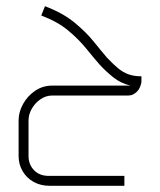

<svg xmlns="http://www.w3.org/2000/svg" viewBox="-20 -399 516 619"><path d="M140 200Q111 200 88.5 187.5Q66 175 53 153Q40 131 40 104V-11Q40 -38 54.5 -64Q69 -90 93.5 -106.5Q118 -123 148 -123H401Q370 -130 345.5 -149.5Q321 -169 301 -191Q281 -214 257.5 -243Q234 -272 200 -300.5Q166 -329 113 -349L125 -379Q183 -357 220.5 -326Q258 -295 282.5 -264.5Q307 -234 325 -213Q344 -193 360 -179.5Q376 -166 394 -159.5Q412 -153 436 -153V-137Q436 -133 434.5 -127.5Q433 -122 430 -115.5Q427 -109 421.5 -103.5Q416 -98 409 -94.5Q402 -91 393 -91H148Q128 -91 110.5 -79Q93 -67 82.5 -48.5Q72 -30 72 -11V104Q72 132 90.5 150.5Q109 169 140 168H381V200Z"/></svg>

Font: Mada ExtraLight
Style: Regular
Weight: 250
Designer: Khaled Hosny
Version: Version 1.5